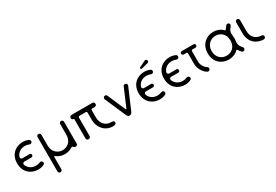

<svg xmlns="http://www.w3.org/2000/svg" viewBox="68 -1971 4985 3474"><g transform="rotate(-30 2560.0 -234.0)"><path d="M425 -80C398 -68 369 -62 338 -62C262 -62 189 -99 157 -179C145 -216 170 -232 191 -232H338C358 -232 373 -248 373 -267C373 -287 358 -302 338 -302H190C170 -302 146 -318 157 -355C189 -436 261 -473 338 -473C369 -473 398 -467 425 -455C430 -452 435 -451 442 -451C465 -451 483 -469 483 -492C483 -509 473 -523 458 -530C422 -547 382 -555 338 -555C201 -555 60 -463 60 -268C60 -73 202 20 338 20C379 20 420 13 459 -6C475 -13 483 -26 483 -43C483 -66 465 -84 442 -84C435 -84 430 -83 425 -80Z M1091 -271C1091 -126 988 -63 895 -63C803 -63 700 -132 700 -271V-495C700 -518 682 -537 659 -537C636 -537 619 -519 619 -496V221C619 244 637 262 660 262C683 262 701 244 701 221V-31C701 -40 705 -45 714 -45C717 -45 720 -44 723 -41C771 -1 828 19 894 19C922 19 951 16 982 7C1030 -9 1051 -32 1071 -32C1083 -32 1087 -23 1094 -15C1102 -6 1114 -1 1129 -1C1152 -1 1173 -13 1173 -42V-496C1173 -519 1155 -537 1132 -537C1109 -537 1091 -519 1091 -496Z M1711 -427C1711 -440 1721 -451 1736 -451H1786C1814 -451 1828 -471 1828 -494C1828 -515 1814 -537 1786 -537H1352C1325 -537 1309 -516 1309 -493C1309 -473 1322 -455 1350 -452C1355 -451 1357 -449 1357 -446V-44C1357 -15 1377 -1 1400 -1C1423 -1 1444 -15 1444 -44V-427C1444 -440 1454 -451 1469 -451H1600C1613 -451 1624 -440 1624 -427V-272C1624 -117 1736 18 1896 18H1900C1928 18 1970 11 1970 -22C1970 -54 1947 -64 1916 -64H1900C1789 -64 1711 -156 1711 -272Z M2269 -141C2267 -136 2264 -134 2259 -134C2254 -134 2251 -136 2249 -141L2087 -514C2080 -529 2068 -537 2051 -537C2013 -537 2002 -493 2014 -478L2204 -40C2215 -17 2231 0 2258 0C2285 0 2303 -16 2314 -40L2502 -478C2505 -483 2507 -489 2507 -496C2507 -519 2489 -537 2466 -537C2447 -537 2435 -529 2428 -512Z M2964 -80C2937 -68 2908 -62 2877 -62C2801 -62 2728 -99 2696 -179C2684 -216 2709 -232 2730 -232H2877C2897 -232 2912 -248 2912 -267C2912 -287 2897 -302 2877 -302H2729C2709 -302 2685 -318 2696 -355C2728 -436 2800 -473 2877 -473C2908 -473 2937 -467 2964 -455C2969 -452 2974 -451 2981 -451C3004 -451 3022 -469 3022 -492C3022 -509 3012 -523 2997 -530C2961 -547 2921 -555 2877 -555C2740 -555 2599 -463 2599 -268C2599 -73 2741 20 2877 20C2918 20 2959 13 2998 -6C3014 -13 3022 -26 3022 -43C3022 -66 3004 -84 2981 -84C2974 -84 2969 -83 2964 -80ZM2861 -663C2852 -659 2848 -653 2848 -644C2848 -631 2858 -622 2875 -626L3014 -661C3029 -665 3037 -678 3037 -693C3037 -714 3020 -730 3003 -730C2998 -730 2994 -729 2990 -727Z M3493 -80C3466 -68 3437 -62 3406 -62C3330 -62 3257 -99 3225 -179C3213 -216 3238 -232 3259 -232H3406C3426 -232 3441 -248 3441 -267C3441 -287 3426 -302 3406 -302H3258C3238 -302 3214 -318 3225 -355C3257 -436 3329 -473 3406 -473C3437 -473 3466 -467 3493 -455C3498 -452 3503 -451 3510 -451C3533 -451 3551 -469 3551 -492C3551 -509 3541 -523 3526 -530C3490 -547 3450 -555 3406 -555C3269 -555 3128 -463 3128 -268C3128 -73 3270 20 3406 20C3447 20 3488 13 3527 -6C3543 -13 3551 -26 3551 -43C3551 -66 3533 -84 3510 -84C3503 -84 3498 -83 3493 -80Z M3621 -504C3621 -485 3637 -469 3656 -469H3709C3726 -469 3734 -461 3734 -444V-223C3734 -170 3753 -118 3781 -74C3804 -38 3854 20 3891 20C3914 20 3931 0 3931 -21C3931 -34 3925 -48 3912 -56C3855 -93 3816 -160 3816 -228V-444C3816 -459 3827 -469 3840 -469H3901C3921 -469 3936 -485 3936 -504C3936 -524 3921 -539 3901 -539H3656C3637 -539 3621 -524 3621 -504Z M4516 -267C4516 -127 4420 -60 4320 -60C4222 -60 4124 -131 4124 -267C4124 -404 4222 -475 4320 -475C4418 -475 4516 -408 4516 -267ZM4592 -196C4596 -227 4598 -244 4598 -267C4597 -317 4586 -364 4594 -395C4602 -430 4620 -454 4650 -490C4656 -497 4659 -505 4659 -515C4659 -538 4641 -556 4618 -556C4598 -556 4580 -534 4565 -513C4543 -478 4529 -461 4519 -476C4466 -532 4393 -557 4320 -557C4181 -557 4042 -459 4042 -267C4042 -72 4181 21 4320 21C4393 21 4466 -5 4519 -58C4526 -65 4533 -68 4544 -49C4556 -32 4571 -9 4588 8C4627 52 4684 -14 4650 -45C4610 -92 4591 -120 4591 -175C4591 -180 4591 -187 4592 -196Z M4769 -268C4769 -73 4911 20 5047 20C5070 20 5088 2 5088 -21C5088 -44 5070 -62 5047 -62C4949 -62 4851 -126 4851 -268V-497C4851 -520 4833 -538 4810 -538C4787 -538 4769 -520 4769 -497Z"/></g></svg>

Font: Fabada
Style: Regular
Weight: 400
Designer: deFharo
Foundry: deFharo.com
Version: Version 4.000 2011 initial release